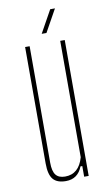

<svg xmlns="http://www.w3.org/2000/svg" viewBox="-86 -786 469 835"><g transform="rotate(-10 148.5 -369.0)"><path d="M136 5Q97 5 79.5 -16Q62 -37 62 -86V-600H82V-86Q82 -48 95 -31.5Q108 -15 136 -15Q197 -15 217 -86V-600H237V0H217V-47H209Q189 5 136 5ZM143 -644 198 -743H219L164 -644Z"/></g></svg>

Font: Big Shoulders Display Thin
Style: Regular
Weight: 100
Designer: Patric King
Foundry: XO Type Co
Version: Version 1.000; ttfautohint (v1.8.2)